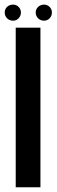

<svg xmlns="http://www.w3.org/2000/svg" viewBox="-26 -792 240 812"><path d="M40.5 -675H145V0H40.5ZM-6 -739Q-6 -753.5 4 -763Q14 -772.5 29.5 -772.5Q43 -772.5 52.8 -762.8Q62.5 -753 62.5 -739Q62.5 -725 52.8 -714.8Q43 -704.5 29.5 -704.5Q14 -704.5 4 -714.5Q-6 -724.5 -6 -739ZM125 -739Q125 -753 135.2 -762.8Q145.5 -772.5 160.5 -772.5Q174 -772.5 183.8 -762.8Q193.5 -753 193.5 -739Q193.5 -724.5 183.8 -714.5Q174 -704.5 160.5 -704.5Q145.5 -704.5 135.2 -714.5Q125 -724.5 125 -739Z"/></svg>

Font: Anybody Narrow Medium
Style: Regular
Weight: 500
Width: 3
Designer: Tyler Finck
Foundry: Etcetera Type Company
Version: Version 1.000; ttfautohint (v1.8)